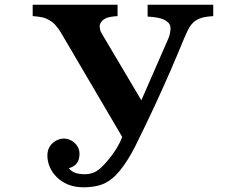

<svg xmlns="http://www.w3.org/2000/svg" viewBox="-20 -780 1040 823"><path d="M120.1 -759.8H483.9V-710.9Q471.2 -710.4 457.8 -708.3Q444.3 -706.1 437 -703.1Q421.9 -696.8 414.6 -686.8Q407.2 -676.8 407.2 -667Q407.2 -662.6 408.7 -654.8Q410.2 -647 415 -638.2L585.9 -350.1L701.2 -613.8Q706.5 -626.5 708.7 -638.4Q710.9 -650.4 710.9 -658.2Q710.9 -672.4 703.1 -681.2Q695.3 -689.9 683.1 -695.8Q661.6 -706.1 612.8 -709V-759.8H894V-710.9Q861.8 -709 842.3 -702.9Q822.8 -696.8 809.1 -684.1Q795.4 -671.4 784.7 -649.4Q773.9 -627.4 759.8 -592.8Q740.7 -545.9 711.2 -477.8Q681.6 -409.7 643.1 -326.4Q604.5 -243.2 558.1 -149.9Q544.4 -123 528.3 -97.2Q512.2 -71.3 494.9 -49.8Q477.5 -28.3 460 -14.2Q431.6 8.3 401.1 15.6Q370.6 22.9 338.9 22.9Q300.8 22.9 271.7 11Q242.7 -1 222.9 -21Q203.1 -41 193.1 -64.9Q183.1 -88.9 183.1 -112.8Q183.1 -136.7 193.8 -152.8Q204.6 -168.9 220.9 -177.5Q237.3 -186 253.9 -186Q270.5 -186 285.9 -177.5Q301.3 -168.9 311 -154.3Q320.8 -139.6 320.8 -121.1Q320.8 -94.7 308.6 -79.6Q296.4 -64.5 274.9 -59.1Q286.1 -44.9 302.7 -39.1Q319.3 -33.2 344.2 -33.2Q362.3 -33.2 380.6 -40Q398.9 -46.9 418.9 -66.9Q434.1 -82 450.2 -102.1Q466.3 -122.1 480.5 -145.3Q494.6 -168.5 503.9 -192.9L241.2 -640.1Q229 -660.2 217 -673.1Q205.1 -686 190.9 -693.8Q177.2 -702.1 160.2 -705.8Q143.1 -709.5 120.1 -710.9Z"/></svg>

Font: BIZ UDPMincho
Style: Bold
Weight: 700
Designer: TypeBank Co., Ltd.
Foundry: Morisawa Inc.
Version: Version 1.06